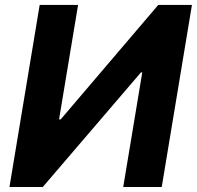

<svg xmlns="http://www.w3.org/2000/svg" viewBox="-20 -747 787 767"><path d="M138.5 -727.3H291.9L215.9 -269.9H222.3L612.2 -727.3H746.8L626.1 0H472.3L548.3 -457.7H543L150.9 0H17.8Z"/></svg>

Font: Inter P
Style: Bold Italic
Weight: 700
Italic angle: 9.39999°
Designer: Rasmus Andersson
Foundry: rsms
Version: Version 3.018;git-588b23468